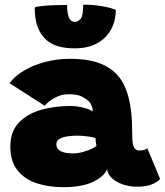

<svg xmlns="http://www.w3.org/2000/svg" viewBox="-20 -788 700 816"><path d="M248.5 7.5Q187 7.5 136 -9.2Q85 -26 54.5 -64Q24 -102 24 -165Q24 -229.5 60.5 -267.2Q97 -305 155 -321.2Q213 -337.5 277 -337.5Q308 -337.5 335.2 -330.2Q362.5 -323 374.5 -314.5Q374.5 -325 369.5 -338Q364.5 -351 355.5 -359Q343 -370.5 324.5 -379Q306 -387.5 272 -387.5Q239.5 -387.5 212 -372Q184.5 -356.5 170 -338.5L20.5 -434.5Q43.5 -465.5 83.2 -488.8Q123 -512 172.8 -525Q222.5 -538 276 -538Q367.5 -538 422.2 -511.2Q477 -484.5 504.5 -432Q528.5 -386 537 -316.5Q539.5 -293.5 540.8 -268.2Q542 -243 542 -215.5Q542 -174 549.8 -161.2Q557.5 -148.5 571 -148.5Q596.5 -148.5 606 -158L660.5 -27.5Q653 -17 628.5 -5.8Q604 5.5 562.5 5.5Q533 5.5 504.8 -3.5Q476.5 -12.5 457.2 -29.2Q438 -46 435 -69.5Q425 -40 377.8 -16.2Q330.5 7.5 248.5 7.5ZM292 -136Q310 -136 330.2 -141.5Q350.5 -147 367 -154.5Q383.5 -162 390 -167.5Q388.5 -173 387.2 -184.2Q386 -195.5 386 -201Q377 -205 353.2 -208.2Q329.5 -211.5 307.5 -211.5Q287 -211.5 266.8 -208.5Q246.5 -205.5 233 -197.8Q219.5 -190 219.5 -175Q219.5 -136 292 -136ZM472 -746Q472 -673.5 425.5 -628Q379 -582.5 298 -582.5Q220.5 -582.5 180.8 -615.2Q141 -648 131 -709Q127.5 -729.5 127.5 -756.5Q142.5 -761.5 168.2 -763.5Q194 -765.5 220.8 -766.2Q247.5 -767 265 -767Q265 -745.5 268 -731Q272 -710 280 -702.5Q288 -695 297.5 -695Q312 -695 322.8 -708Q333.5 -721 333.5 -768Q379.5 -768 416.5 -761.2Q453.5 -754.5 472 -746Z"/></svg>

Font: Grandstander Black
Style: Regular
Weight: 900
Designer: Tyler Finck
Foundry: Etcetera Type Co
Version: Version 1.200; ttfautohint (v1.8.3)